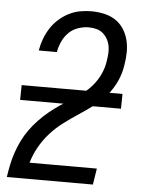

<svg xmlns="http://www.w3.org/2000/svg" viewBox="-53 -785 606 827"><g transform="rotate(5 250.0 -371.5)"><path d="M8 0V-1Q12 -28 17.5 -54.5Q23 -81 32 -107.5Q41 -134 53.5 -159.5Q66 -185 83 -208.5Q100 -232 120 -253Q140 -274 162.5 -292.5Q185 -311 209 -327Q233 -343 258 -358.5Q283 -374 306.5 -392Q330 -410 348 -432.5Q366 -455 377.5 -481Q389 -507 393 -534V-535Q396 -552 397 -568.5Q398 -585 395 -601Q392 -617 384 -631Q376 -645 364 -655Q352 -665 336 -669Q320 -673 303 -673Q281 -673 257.5 -665Q234 -657 217 -640Q200 -623 190 -601Q180 -579 176 -557V-555H98V-558Q102 -582 111 -606Q120 -630 134 -652Q148 -674 168 -692Q188 -710 211.5 -722Q235 -734 260 -738.5Q285 -743 309 -743Q337 -743 364 -737Q391 -731 412.5 -717Q434 -703 448.5 -681Q463 -659 469.5 -633Q476 -607 475.5 -579Q475 -551 470 -523Q465 -488 449.5 -454Q434 -420 409.5 -391Q385 -362 354 -339Q323 -316 291 -295Q259 -274 228.5 -251Q198 -228 172.5 -199.5Q147 -171 128.5 -138Q110 -105 100 -70H391L380 0ZM472 -336H36L37 -400H473Z"/></g></svg>

Font: Iosevka Term Oblique
Style: Regular
Weight: 400
Italic angle: -9°
Monospace: yes
Designer: Belleve Invis
Foundry: Belleve Invis
Version: Version 31.4.0